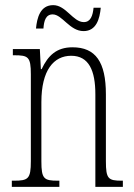

<svg xmlns="http://www.w3.org/2000/svg" viewBox="-20 -727 522 747"><path d="M305 -606C355 -606 368 -654 372 -697H344C341 -667 333 -641 306 -641C264 -641 237 -707 187 -707C136 -707 124 -657 120 -616H149C151 -646 158 -671 185 -671C222 -671 251 -606 305 -606ZM26 0H211V-24H205C151 -24 141 -31 141 -99V-330C141 -454 189 -510 257 -510C326 -510 351 -452 351 -360V0H458V-24H454C401 -24 392 -31 392 -100V-360C392 -486 352 -543 262 -543C200 -543 167 -511 142 -458H139L135 -536H30V-512H35C90 -512 100 -506 100 -438V-100C100 -31 90 -24 34 -24H26Z"/></svg>

Font: Noto Serif Khmer ExtraCondensed ExtraLight
Style: Regular
Weight: 200
Width: 2
Designer: Danh Hong and the Monotype Design Team
Foundry: Monotype Imaging Inc.
Version: Version 2.004